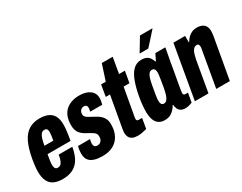

<svg xmlns="http://www.w3.org/2000/svg" viewBox="-83 -1181 2079 1649"><g transform="rotate(-30 956.0 -356.5)"><path d="M168 12Q117 12 82.5 -4.5Q48 -21 30.5 -56.5Q13 -92 13 -148Q13 -173 16 -202.5Q19 -232 25 -266Q43 -367 72.5 -426.5Q102 -486 147 -513Q192 -540 252 -540Q301 -540 335.5 -525Q370 -510 388 -477.5Q406 -445 406 -391Q406 -367 402.5 -333.5Q399 -300 388 -239H160Q154 -206 150.5 -182Q147 -158 147 -140Q147 -125 150.5 -114.5Q154 -104 161 -99Q168 -94 179 -94Q192 -94 201.5 -99Q211 -104 218 -115Q225 -126 231 -144Q237 -162 241 -188H376Q367 -136 350.5 -98.5Q334 -61 308 -36.5Q282 -12 247.5 0Q213 12 168 12ZM173 -315H261Q266 -342 268.5 -361.5Q271 -381 271 -394Q271 -408 268 -417Q265 -426 258 -430Q251 -434 240 -434Q221 -434 209 -421Q197 -408 188.5 -382Q180 -356 173 -315Z M566 12Q522 12 492 4Q462 -4 444.5 -18.5Q427 -33 419.5 -53Q412 -73 412 -98Q412 -114 414 -130.5Q416 -147 422 -169H541Q537 -154 535.5 -145Q534 -136 534 -126Q534 -116 537.5 -107Q541 -98 549 -93.5Q557 -89 570 -89Q581 -89 590 -93Q599 -97 606.5 -105Q614 -113 617.5 -124Q621 -135 621 -151Q621 -166 614.5 -176.5Q608 -187 597 -195Q586 -203 572 -210.5Q558 -218 544 -226Q528 -234 513 -244.5Q498 -255 485.5 -269Q473 -283 466 -303.5Q459 -324 459 -352Q459 -404 473.5 -439.5Q488 -475 514 -497Q540 -519 573.5 -529.5Q607 -540 645 -540Q678 -540 704.5 -533Q731 -526 750.5 -511.5Q770 -497 779.5 -477.5Q789 -458 789 -431Q789 -418 786 -402Q783 -386 779 -372H660Q664 -391 664.5 -397.5Q665 -404 665 -408Q665 -419 661.5 -425.5Q658 -432 651 -435.5Q644 -439 634 -439Q625 -439 616.5 -435.5Q608 -432 601.5 -425Q595 -418 591.5 -408.5Q588 -399 588 -387Q588 -371 598.5 -360Q609 -349 625 -340.5Q641 -332 659 -322Q677 -313 695 -302Q713 -291 727.5 -276.5Q742 -262 751.5 -241Q761 -220 761 -190Q761 -138 746 -100Q731 -62 704.5 -37Q678 -12 642.5 0Q607 12 566 12Z M913 12Q882 12 862 3Q842 -6 832 -24Q822 -42 822 -70Q822 -78 823.5 -87Q825 -96 826 -106L881 -415H839L858 -528H904L955 -684H1063L1036 -528H1094L1074 -415H1016L967 -141Q966 -136 965.5 -131Q965 -126 965 -123Q965 -113 970 -108Q975 -103 986 -103H1019L1002 -3Q985 1 969.5 5Q954 9 940 10.5Q926 12 913 12Z M1181 12Q1145 12 1121 -4.5Q1097 -21 1085.5 -53.5Q1074 -86 1074 -133Q1074 -163 1077.5 -198Q1081 -233 1088 -273Q1103 -357 1125.5 -416.5Q1148 -476 1181 -507.5Q1214 -539 1262 -539Q1292 -539 1311.5 -529.5Q1331 -520 1342 -503Q1353 -486 1360 -465H1365L1396 -528H1495L1470 -394Q1467 -373 1461 -340Q1455 -307 1448.5 -270.5Q1442 -234 1436 -200Q1430 -166 1426.5 -143Q1423 -120 1423 -117Q1423 -105 1428 -99.5Q1433 -94 1442 -94H1469L1453 -4Q1437 3 1418.5 7.5Q1400 12 1383 12Q1357 12 1337 -0.5Q1317 -13 1311 -42Q1308 -47 1307.5 -53Q1307 -59 1306 -66L1302 -68Q1285 -36 1255.5 -12Q1226 12 1181 12ZM1244 -115Q1256 -115 1265.5 -122Q1275 -129 1283 -143Q1291 -157 1297 -178Q1303 -199 1309 -229Q1318 -283 1322.5 -310.5Q1327 -338 1328.5 -351.5Q1330 -365 1330 -372Q1330 -388 1326.5 -398Q1323 -408 1316.5 -413.5Q1310 -419 1298 -419Q1282 -419 1270.5 -407.5Q1259 -396 1250.5 -371.5Q1242 -347 1235 -308Q1225 -254 1220.5 -226Q1216 -198 1214.5 -185Q1213 -172 1213 -163Q1213 -138 1221 -126.5Q1229 -115 1244 -115ZM1277 -592 1357 -725H1479V-721L1363 -592Z M1483 0 1575 -528H1691V-465H1695Q1710 -490 1727 -506Q1744 -522 1764.5 -531Q1785 -540 1809 -540Q1843 -540 1864.5 -529.5Q1886 -519 1896 -499.5Q1906 -480 1906 -453Q1906 -441 1904.5 -429Q1903 -417 1901 -402L1830 0H1695L1758 -361Q1760 -367 1760 -371.5Q1760 -376 1760 -381Q1760 -391 1758 -397.5Q1756 -404 1750.5 -407.5Q1745 -411 1736 -411Q1723 -411 1713 -403.5Q1703 -396 1695 -382Q1687 -368 1681.5 -348.5Q1676 -329 1671 -305L1618 0Z"/></g></svg>

Font: Archivo ExtraCondensed ExtraBold
Style: Italic
Weight: 800
Width: 2
Italic angle: -10°
Designer: Hector Gatti
Foundry: Omnibus-Type
Version: Version 2.001